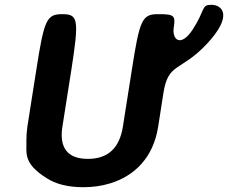

<svg xmlns="http://www.w3.org/2000/svg" viewBox="-20 -770 950 800"><path d="M346 -108C262 -108 226 -154 240 -242L277 -477C310 -689 306 -711 240 -711C174 -711 164 -689 131 -477L94 -242C91 -221 90 -202 90 -184C92 -136 73 -91 174 -28C212 -3 263 10 327 10C366 10 404 5 439 -6C541 -37 619 -114 639 -242L661 -383C681 -510 732 -471 840 -585C955 -707 904 -750 861 -750C817 -750 838 -731 781 -644C732 -572 696 -605 704 -656C712 -706 705 -711 639 -711C572 -711 562 -689 529 -477L492 -242C478 -154 431 -108 346 -108Z"/></svg>

Font: Asimov Print
Style: AIt
Weight: 500
Designer: Google
Version: Version 2.000980: 2014